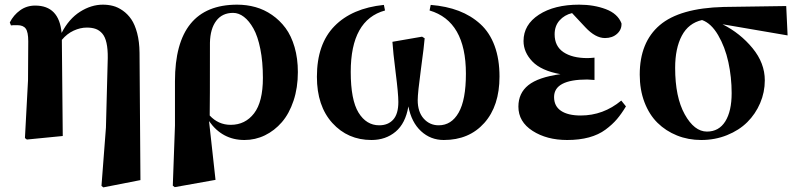

<svg xmlns="http://www.w3.org/2000/svg" viewBox="-20 -583 3418 823"><path d="M578.1 -356.9 582 189 422.9 220.2 415 213.9 434.1 -36.1 441.9 -334Q442.4 -372.6 436.5 -398.9Q430.7 -425.3 418.2 -439.5Q405.8 -453.6 389.9 -459.2Q374 -464.8 352.1 -464.8Q324.2 -464.8 295.7 -451.7Q267.1 -438.5 245.1 -412.1L249 0L95.2 15.1L86.9 8.8L100.1 -238.8L101.1 -405.8Q101.1 -445.8 90.3 -460.4Q79.6 -475.1 54.2 -475.1Q30.8 -475.1 26.9 -474.1L22 -486.8Q38.1 -518.6 66.2 -538.8Q94.2 -559.1 130.9 -559.1Q233.4 -559.1 244.1 -441.9Q275.4 -502.4 323.2 -532.7Q371.1 -563 420.9 -563Q443.8 -563 464.6 -557.6Q485.4 -552.2 506.3 -537.6Q527.3 -522.9 542.7 -500.5Q558.1 -478 567.9 -441.2Q577.6 -404.3 578.1 -356.9Z M730 -44.9V-234.9Q730 -563 996.6 -563Q1037.6 -563 1075.2 -552.5Q1112.8 -542 1146 -519Q1179.2 -496.1 1203.9 -462.9Q1228.5 -429.7 1242.7 -381.1Q1256.8 -332.5 1256.8 -273.9Q1256.8 -207 1238.3 -151.4Q1219.7 -95.7 1188.2 -59.3Q1156.7 -22.9 1115.5 -2.9Q1074.2 17.1 1027.8 17.1Q932.6 17.1 876 -64L903.8 188L729 219.2L720.7 212.9ZM879.9 -399.9Q879.9 -128.9 878.9 -87.9Q916 -47.9 968.8 -47.9Q1031.2 -47.9 1069.1 -97.2Q1106.9 -146.5 1106.9 -249Q1106.9 -318.4 1095.9 -373Q1085 -427.7 1066.4 -460.7Q1047.9 -493.7 1025.6 -510.7Q1003.4 -527.8 979 -527.8Q932.6 -527.8 907 -493.9Q881.3 -460 879.9 -399.9Z M1821.3 -538.1 1826.2 -562Q1893.6 -556.6 1946.5 -536.4Q1999.5 -516.1 2039.3 -479.7Q2079.1 -443.4 2100.1 -386.5Q2121.1 -329.6 2121.1 -254.9Q2121.1 -128.9 2055.9 -55.9Q1990.7 17.1 1882.3 17.1Q1825.7 17.1 1784.7 -20.8Q1743.7 -58.6 1730.5 -127Q1718.3 -54.2 1675.8 -18.6Q1633.3 17.1 1572.3 17.1Q1470.7 17.1 1404.5 -55.9Q1338.4 -128.9 1338.4 -253.9Q1338.4 -394 1413.6 -470.9Q1488.8 -547.9 1625.5 -562L1630.4 -538.1Q1483.4 -498 1483.4 -274.9Q1483.4 -154.8 1516.8 -100.3Q1550.3 -45.9 1605.5 -45.9Q1643.6 -45.9 1665.5 -70.3Q1687.5 -94.7 1687.5 -146Q1687.5 -181.6 1676 -271.7Q1664.6 -361.8 1662.1 -403.8L1789.1 -425.8L1800.3 -418.9Q1798.3 -389.6 1784.4 -287.1Q1770.5 -184.6 1770.5 -153.8Q1770.5 -103.5 1796.1 -74.7Q1821.8 -45.9 1860.4 -45.9Q1915 -45.9 1946 -100.3Q1977.1 -154.8 1977.1 -267.1Q1977.1 -492.2 1821.3 -538.1Z M2643.1 -151.9 2663.1 -127Q2644 -95.2 2624.5 -72.3Q2605 -49.3 2575.4 -27.3Q2545.9 -5.4 2504.6 5.9Q2463.4 17.1 2411.1 17.1Q2323.7 17.1 2262.9 -22Q2202.1 -61 2202.1 -126Q2202.1 -183.6 2244.6 -217.8Q2287.1 -252 2382.3 -265.1Q2300.3 -279.8 2262.2 -319.3Q2224.1 -358.9 2224.1 -407.2Q2224.1 -477.1 2290 -520Q2356 -563 2462.4 -563Q2525.9 -563 2576.9 -543.7Q2627.9 -524.4 2644 -482.9Q2645.5 -456.5 2625.2 -438.2Q2605 -419.9 2573.2 -419.9Q2532.2 -419.9 2489.3 -465.8L2432.1 -526.9Q2399.4 -519 2378.4 -495.4Q2357.4 -471.7 2357.4 -436Q2357.4 -384.8 2395.3 -359.4Q2433.1 -334 2498 -334Q2508.8 -334 2528.3 -335.9V-240.2Q2505.9 -242.2 2497.1 -242.2Q2355 -242.2 2355 -167Q2355 -127.9 2384.8 -107.9Q2414.6 -87.9 2469.2 -87.9Q2565.9 -87.9 2643.1 -151.9Z M3356 -431.2 3077.1 -479Q3153.3 -440.4 3205.8 -376.5Q3258.3 -312.5 3258.3 -238.8Q3258.3 -187.5 3238.3 -140.9Q3218.3 -94.2 3183.1 -59.3Q3147.9 -24.4 3096.4 -3.7Q3044.9 17.1 2985.8 17.1Q2930.2 17.1 2882.1 -2.2Q2834 -21.5 2798.3 -56.6Q2762.7 -91.8 2742.4 -145Q2722.2 -198.2 2722.2 -263.2Q2722.2 -401.9 2807.9 -475.1Q2893.6 -548.3 3082 -553.2L3350.1 -557.1ZM3010.3 -19Q3061.5 -19 3088.9 -62.7Q3116.2 -106.4 3116.2 -184.1Q3116.2 -251.5 3102.1 -316.7Q3087.9 -381.8 3058.1 -432.6Q3028.3 -483.4 2989.3 -497.1Q2931.2 -483.9 2902.6 -429.9Q2874 -376 2874 -292Q2874 -167 2915 -93Q2956.1 -19 3010.3 -19Z"/></svg>

Font: Noto Serif JP Black
Style: Regular
Weight: 900
Designer: Ryoko NISHIZUKA  (kana & ideographs); Frank Grießhammer (Latin, Greek & Cyrillic); Wenlong ZHANG  (bopomofo); Sandoll Co
Foundry: Adobe Systems Incorporated
Version: Version 1.001;PS 1.001;hotconv 16.6.54;makeotf.lib2.5.65590